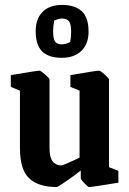

<svg xmlns="http://www.w3.org/2000/svg" viewBox="-20 -750 526 780"><path d="M231 -515.1Q178.2 -515.1 151.6 -540.8Q125 -566.4 125 -624Q125 -673.8 153.1 -701.9Q181.2 -730 231.9 -730Q284.7 -730 312.3 -704.3Q339.8 -678.7 339.8 -621.1Q339.8 -571.8 310.8 -543.5Q281.7 -515.1 231 -515.1ZM231 -569.8Q246.6 -569.8 265.1 -579.1Q269 -598.6 269 -621.1Q269 -651.9 260.3 -663.3Q251.5 -674.8 231.9 -674.8Q217.8 -674.8 200.2 -666Q195.8 -644 195.8 -624Q195.8 -592.8 203.6 -581.3Q211.4 -569.8 231 -569.8ZM210.9 9.8Q135.7 9.8 98.4 -25.6Q61 -61 61 -148.9V-381.8L23.9 -397V-444.8Q130.4 -462.9 140.1 -462.9Q145.5 -462.9 163.3 -447.3Q181.2 -431.6 181.2 -426.8V-149.9Q181.2 -125 186.5 -109.1Q191.9 -93.3 200.9 -87.2Q210 -81.1 215.8 -79.6Q221.7 -78.1 229 -78.1Q232.9 -78.1 251.5 -85.9Q270 -93.8 286.6 -101.6L303.2 -109.9V-381.8L266.1 -397V-444.8Q370.6 -462.9 382.8 -462.9Q388.2 -462.9 405.5 -447.3Q422.9 -431.6 422.9 -426.8V-70.8L460.9 -56.2V-7.8Q355 9.8 341.8 9.8Q337.4 9.8 322.8 -5.6Q308.1 -21 308.1 -25.9V-57.1Q281.2 -36.1 248 -13.2Q214.8 9.8 210.9 9.8Z"/></svg>

Font: Grenze SemiBold
Style: Regular
Weight: 600
Designer: Renata Polastri
Foundry: Omnibus-Type
Version: Version 1.002;PS 001.002;hotconv 1.0.88;makeotf.lib2.5.64775